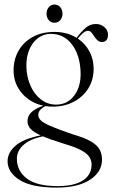

<svg xmlns="http://www.w3.org/2000/svg" viewBox="-20 -582 497 848"><path d="M300.5 11Q233.5 -12 201.2 -26.2Q169 -40.5 159 -51.5Q149 -62.5 149 -75.5Q149 -88 159.5 -98.5Q170 -109 186.5 -116L187.5 -120.5Q155 -110.5 136.2 -99.2Q117.5 -88 109.5 -75Q101.5 -62 101.5 -46Q101.5 -27.5 115.2 -12.5Q129 2.5 163.8 17.8Q198.5 33 261.5 52.5Q311 67 337.8 81.2Q364.5 95.5 374.5 111Q384.5 126.5 384.5 145.5Q384.5 174.5 367.8 195.8Q351 217 317.8 228.5Q284.5 240 235 240Q141.5 240 98 206.2Q54.5 172.5 54.5 118.5Q54.5 82 88 54.5Q121.5 27 188 17L186 11Q92.5 26 53 57.8Q13.5 89.5 13.5 130Q13.5 179.5 66.8 213Q120 246.5 230 246.5Q325 246.5 377.8 211.8Q430.5 177 430.5 123Q430.5 97.5 419.8 78Q409 58.5 380.8 42.2Q352.5 26 300.5 11ZM313.5 -408 319 -406Q332.5 -423 344.8 -434.5Q357 -446 369 -446Q377.5 -446 383.8 -438.5Q390 -431 396.2 -421.2Q402.5 -411.5 410.5 -404Q418.5 -396.5 430.5 -396.5Q444 -396.5 450.5 -405.2Q457 -414 457 -428.5Q457 -448.5 441.2 -462.2Q425.5 -476 403.5 -476Q377.5 -476 357.5 -458.5Q337.5 -441 317.5 -413.5ZM393.5 -278.5Q393.5 -324 371.5 -361Q349.5 -398 310.5 -419.5Q271.5 -441 220.5 -441Q164.5 -441 124 -418.5Q83.5 -396 61.8 -357.8Q40 -319.5 40 -271Q40 -226 62.5 -189.8Q85 -153.5 124.2 -132.2Q163.5 -111 213.5 -111Q264 -111 305 -132.2Q346 -153.5 369.8 -191.2Q393.5 -229 393.5 -278.5ZM202.5 -432.5Q262 -433 297.8 -385.8Q333.5 -338.5 336 -263Q338 -200.5 308.2 -160.5Q278.5 -120.5 229 -120Q192 -119.5 162.5 -141.5Q133 -163.5 115.5 -201.5Q98 -239.5 96.5 -287.5Q95.5 -329 109 -361.8Q122.5 -394.5 147 -413.2Q171.5 -432 202.5 -432.5ZM220.5 -481.5Q205 -481.5 195.2 -493.2Q185.5 -505 185.5 -521.5Q185.5 -538.5 195.5 -550.2Q205.5 -562 220.5 -562Q236.5 -562 246.2 -550.2Q256 -538.5 256 -521.5Q256 -505 246.2 -493.2Q236.5 -481.5 220.5 -481.5Z"/></svg>

Font: Fraunces 120pt Light
Style: Regular
Weight: 300
Version: Version 1.000;[b76b70a41]